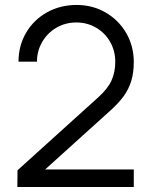

<svg xmlns="http://www.w3.org/2000/svg" viewBox="-20 -755 610 775"><path d="M50.7 -67.7 376 -361.7Q415.5 -397 430.4 -430.8Q445.3 -464.5 445.3 -505.7Q445.3 -549.3 424.7 -585.8Q404 -622.2 367.9 -643.2Q331.8 -664.3 288.3 -664.3Q243.5 -664.3 206.9 -642.7Q170.3 -621 149.7 -584.5Q129 -548 129.3 -506H54.7Q54.7 -570.7 85.4 -623Q116.2 -675.3 169.8 -705.2Q223.5 -735 289.3 -735Q353.7 -735 406.5 -704.4Q459.3 -673.8 489.7 -621.2Q520 -568.5 520 -505Q520 -460.7 509.5 -427.2Q499 -393.7 478.4 -365.6Q457.8 -337.5 420.2 -303.8L418 -302L129 -41L117.3 -71H520V-0.3H50Z"/></svg>

Font: Tap Sans
Style: Regular
Weight: 400
Designer: Tap Payments
Foundry: Tap Payments
Version: Version 1.001;Glyphs 3.1.2 (3151)